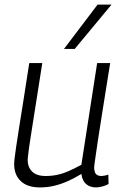

<svg xmlns="http://www.w3.org/2000/svg" viewBox="-20 -810 537 840"><path d="M155 10Q100 10 71 -17.5Q42 -45 42 -91Q42 -101 44 -118.5Q46 -136 50.5 -166.5Q55 -197 62.5 -245Q70 -293 81.5 -364Q93 -435 108 -534H165Q148 -425 136.5 -352.5Q125 -280 118 -235.5Q111 -191 107.5 -167Q104 -143 103 -131Q102 -119 101 -111Q101 -79 120.5 -59.5Q140 -40 180 -40Q207 -40 232 -45.5Q257 -51 282.5 -62.5Q308 -74 336 -89L405 -534H462Q442 -407 428.5 -324.5Q415 -242 408 -193.5Q401 -145 397.5 -121.5Q394 -98 393 -89.5Q392 -81 392 -78Q392 -58 399.5 -49Q407 -40 424 -40Q428 -40 436.5 -41.5Q445 -43 454 -46L455 -5Q443 2 427 6Q411 10 401 10Q374 10 357 -4.5Q340 -19 336 -49Q305 -30 275.5 -17Q246 -4 216.5 3Q187 10 155 10ZM260 -596 407 -790H468L307 -596Z"/></svg>

Font: Georama ExtraCondensed Thin Light
Style: Italic
Weight: 300
Italic angle: -9°
Version: Version 1.001